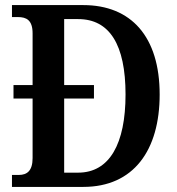

<svg xmlns="http://www.w3.org/2000/svg" viewBox="-20 -734 695 754"><path d="M27 0H307C505 0 607 -144 607 -363C607 -590 495 -714 307 -714H27V-667H50C84 -667 108 -655 108 -603V-400H33V-347H108V-113C108 -63 86 -47 54 -47H27ZM287 -56H232V-347H349V-400H232V-659H287C410 -659 473 -559 473 -363C473 -169 410 -56 287 -56Z"/></svg>

Font: Noto Serif Myanmar Condensed SemiBold
Style: Regular
Weight: 600
Width: 3
Designer: Ben Mitchell and the Monotype Design Team
Foundry: Monotype Imaging Inc.
Version: Version 2.106